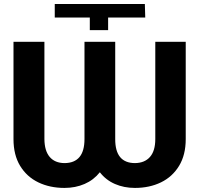

<svg xmlns="http://www.w3.org/2000/svg" viewBox="-20 -922 988 952"><path d="M425.3 -835H251.5V-902.3H698.2L700.2 -835H516.1V-772.5H425.3ZM398.9 -714.8H551.3V-232.4Q550.8 -113.8 648.9 -113.3Q697.3 -113.8 723.6 -143.8Q750 -173.8 750 -232.4V-714.8H900.9V-232.4Q900.9 -153.8 867.9 -99.6Q835 -45.4 778.1 -17.8Q721.2 9.8 648.9 9.8Q594.7 9.8 549.8 -9.8Q504.9 -29.3 475.1 -67.9Q444.3 -29.3 399.2 -9.8Q354 9.8 299.8 9.8Q227.1 9.8 169.9 -17.8Q112.8 -45.4 79.8 -99.6Q46.9 -153.8 46.9 -232.4V-714.8H200.2V-232.4Q200.7 -174.3 226.3 -144Q252 -113.8 299.8 -113.3Q398.9 -113.8 398.9 -232.4Z"/></svg>

Font: Inter Tight
Style: Bold
Weight: 700
Designer: Rasmus Andersson
Foundry: rsms
Version: Version 3.004; ttfautohint (v1.8.4.7-5d5b)